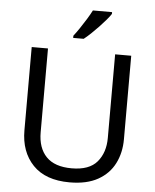

<svg xmlns="http://www.w3.org/2000/svg" viewBox="-62 -996 855 1057"><g transform="rotate(5 365.5 -467.0)"><path d="M640 -252Q640 -178 610 -118.5Q580 -59 518.5 -24.5Q457 10 362 10Q229 10 159.5 -62.5Q90 -135 90 -254V-714H180V-251Q180 -164 226.5 -116Q273 -68 367 -68Q464 -68 507.5 -119.5Q551 -171 551 -252V-714H640ZM514 -934Q505 -920 488 -900Q471 -880 450.5 -858.5Q430 -837 409.5 -817.5Q389 -798 371 -784H313V-796Q328 -815 345.5 -841Q363 -867 380 -894.5Q397 -922 408 -944H514Z"/></g></svg>

Font: Noto Sans Gunjala Gondi
Style: Regular
Weight: 400
Designer: Ek Type
Foundry: Ek Type
Version: Version 1.004